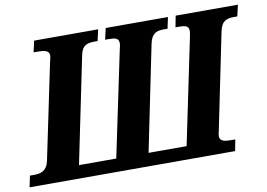

<svg xmlns="http://www.w3.org/2000/svg" viewBox="-94 -834 1329 954"><g transform="rotate(-10 570.5 -357.0)"><path d="M-18 0H1019L1030 -57H1010C976 -57 952 -61 952 -87C952 -93 954 -103 956 -110L1056 -598C1067 -651 1095 -657 1129 -657H1146L1159 -714H845L834 -657H850C884 -657 901 -653 901 -627C901 -621 899 -611 896 -595L786 -66H594L703 -598C714 -651 742 -657 775 -657H794L806 -714H492L479 -657H496C530 -657 548 -653 548 -627C548 -621 546 -611 542 -595L431 -66H243L353 -600C363 -651 389 -657 426 -657H441L454 -714H131L118 -657H138C172 -657 197 -653 197 -627C197 -621 194 -612 189 -589L90 -114C79 -64 47 -57 15 -57H-6Z"/></g></svg>

Font: Noto Serif SemiCondensed Extra
Style: Italic
Weight: 800
Width: 4
Italic angle: -12°
Designer: Monotype Design Team
Foundry: Monotype Imaging Inc.
Version: Version 1.901